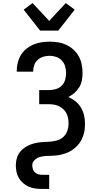

<svg xmlns="http://www.w3.org/2000/svg" viewBox="-20 -1014 640 1249"><path d="M252 215Q230 215 208.5 212Q187 209 167.5 200.5Q148 192 131 177.5Q114 163 103 144.5Q92 126 87.5 104.5Q83 83 83 61Q83 36 90.5 12Q98 -12 114.5 -30.5Q131 -49 153 -61.5Q175 -74 199 -80.5Q223 -87 248 -89Q273 -91 298 -92Q323 -93 347.5 -99.5Q372 -106 390.5 -122Q409 -138 417.5 -162Q426 -186 426 -211Q426 -228 423 -244.5Q420 -261 412.5 -276Q405 -291 392.5 -303Q380 -315 365 -322.5Q350 -330 333.5 -333Q317 -336 300 -336H235V-428H300Q322 -428 343.5 -434.5Q365 -441 381 -456.5Q397 -472 403.5 -494Q410 -516 410 -538Q410 -560 404 -581.5Q398 -603 383 -619.5Q368 -636 346.5 -643.5Q325 -651 303 -651Q282 -651 262 -645Q242 -639 226.5 -625.5Q211 -612 203.5 -592.5Q196 -573 196 -552V-548H89V-555Q89 -582 96 -608.5Q103 -635 117 -657.5Q131 -680 152 -697Q173 -714 198 -724.5Q223 -735 249.5 -739Q276 -743 303 -743Q331 -743 358.5 -738.5Q386 -734 411.5 -722Q437 -710 458 -691Q479 -672 492.5 -647.5Q506 -623 511.5 -595Q517 -567 517 -540Q517 -515 512.5 -491Q508 -467 495.5 -446.5Q483 -426 464.5 -409.5Q446 -393 424 -383Q450 -372 471.5 -354.5Q493 -337 507 -313.5Q521 -290 527 -263Q533 -236 533 -209Q533 -193 531.5 -177.5Q530 -162 526 -147Q522 -132 516 -117.5Q510 -103 502 -90.5Q494 -78 483 -66.5Q472 -55 460 -45.5Q448 -36 434 -28.5Q420 -21 405.5 -16Q391 -11 376 -7.5Q361 -4 345.5 -2.5Q330 -1 314.5 -0.5Q299 0 283.5 0.5Q268 1 252.5 4Q237 7 223.5 13.5Q210 20 200 33Q190 46 190 61Q190 74 194 86Q198 98 206.5 106.5Q215 115 227.5 119Q240 123 252 123H300V215ZM241 -815 134 -951 192 -994 300 -878 408 -994 466 -951 359 -815Z"/></svg>

Font: Iosevka Semibold Extended
Style: Regular
Weight: 600
Width: 7
Monospace: yes
Designer: Belleve Invis
Foundry: Belleve Invis
Version: Version 32.5.0; ttfautohint (v1.8.4)